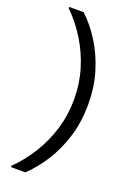

<svg xmlns="http://www.w3.org/2000/svg" viewBox="-178 -872 729 1077"><g transform="rotate(20 186.5 -333.0)"><path d="M124 145H38V137Q99 77 144.5 3Q190 -71 215.5 -155.5Q241 -240 241 -333Q241 -426 215.5 -510.5Q190 -595 144.5 -669Q99 -743 38 -803V-811H124Q179 -760 224.5 -688Q270 -616 297.5 -527Q325 -438 325 -333Q325 -228 297.5 -139Q270 -50 224.5 21.5Q179 93 124 145Z"/></g></svg>

Font: DM Sans 12pt
Style: Regular
Weight: 400
Version: Version 4.004;gftools[0.9.30]